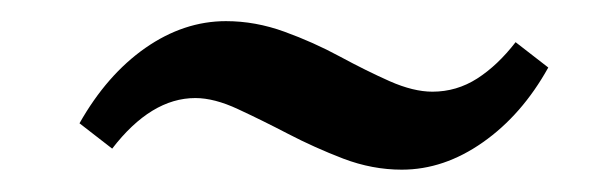

<svg xmlns="http://www.w3.org/2000/svg" viewBox="-20 -337 567 178"><path d="M458 -297.9 488.3 -274.4Q463.9 -230.5 427.7 -205.1Q391.6 -179.7 352.5 -179.7Q325.2 -179.7 298.3 -189.9Q271.5 -200.2 247.1 -212.9Q222.7 -225.6 200.7 -235.8Q178.7 -246.1 161.1 -246.1Q120.1 -246.1 84 -199.2L53.7 -222.7Q79.1 -267.6 114.7 -292.5Q150.4 -317.4 189.5 -317.4Q216.8 -317.4 243.7 -307.6Q270.5 -297.9 294.9 -284.7Q319.3 -271.5 341.3 -261.7Q363.3 -252 380.9 -252Q403.3 -252 422.4 -264.2Q441.4 -276.4 458 -297.9Z"/></svg>

Font: Crimson Pro ExtraLight SemiBold
Style: Italic
Weight: 600
Italic angle: -12°
Version: Version 1.002